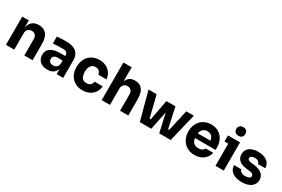

<svg xmlns="http://www.w3.org/2000/svg" viewBox="99 -2001 4730 3225"><g transform="rotate(30 2464.0 -388.0)"><path d="M72.5 0V-547.5H199.5V-312.5H190.5Q190.5 -396.8 212.4 -452.8Q234.2 -508.8 277.9 -536.9Q321.5 -565 384.8 -565H391.8Q487.5 -565 538.2 -502.4Q589 -439.8 589 -313.2V0H428.5V-322Q428.5 -366 402.9 -393.8Q377.2 -421.5 332.8 -421.5Q287.8 -421.5 260.4 -393.4Q233 -365.2 233 -319V0Z M1055.8 0V-161.5H1029.2V-337.5Q1029.2 -379.8 1009 -400.6Q988.8 -421.5 945 -421.5Q923 -421.5 887 -420.5Q851 -419.5 812.8 -417.8Q774.5 -416 743.5 -414V-549Q767 -551 797.9 -552.9Q828.8 -554.8 861.9 -555.6Q895 -556.5 923.5 -556.5Q1007.8 -556.5 1065.4 -532.9Q1123 -509.2 1152.9 -460.8Q1182.8 -412.2 1182.8 -335.8V0ZM880.8 14Q822.2 14 777.6 -6.9Q733 -27.8 708 -67.1Q683 -106.5 683 -161.5Q683 -222.2 714.1 -260.6Q745.2 -299 801 -317.4Q856.8 -335.8 930.2 -335.8H1046.8V-247.2H929.2Q887 -247.2 864.2 -226.4Q841.5 -205.5 841.5 -171.2Q841.5 -137.8 864.2 -117.1Q887 -96.5 929.2 -96.5Q955.8 -96.5 977.4 -106Q999 -115.5 1013.1 -138.6Q1027.2 -161.8 1029.2 -202.5L1067.2 -163Q1062.2 -106 1039.8 -66.8Q1017.2 -27.5 977.8 -6.8Q938.2 14 880.8 14Z M1564.8 19.5Q1493.5 19.5 1441.1 -4.1Q1388.8 -27.8 1353.9 -67.9Q1319 -108 1301.8 -158.5Q1284.5 -209 1284.5 -262.5V-282Q1284.5 -338.2 1302.5 -389.5Q1320.5 -440.8 1355.9 -480.6Q1391.2 -520.5 1443.5 -543.8Q1495.8 -567 1564.2 -567Q1638 -567 1694.9 -538.2Q1751.8 -509.5 1785.8 -458.8Q1819.8 -408 1823.8 -341.5H1667.2Q1663.2 -378.8 1637.4 -404.4Q1611.5 -430 1564.2 -430Q1523.8 -430 1497.4 -410Q1471 -390 1458 -354.8Q1445 -319.5 1445 -272.2Q1445 -227.8 1456.9 -192.4Q1468.8 -157 1495.2 -137.2Q1521.8 -117.5 1564.8 -117.5Q1597 -117.5 1619.5 -129Q1642 -140.5 1655.2 -161.1Q1668.5 -181.8 1671.8 -209H1828.2Q1824.5 -140.8 1789.5 -89.5Q1754.5 -38.2 1696.6 -9.4Q1638.8 19.5 1564.8 19.5Z M1929.5 0V-730H2090V-309H2066Q2066 -391.8 2086.9 -448.9Q2107.8 -506 2148.9 -535.5Q2190 -565 2251.8 -565H2258.8Q2350.2 -565 2398.1 -500.4Q2446 -435.8 2446 -311.8V0H2285.5V-322Q2285.5 -366.8 2259.1 -394.1Q2232.8 -421.5 2189.8 -421.5Q2145.2 -421.5 2117.6 -392.5Q2090 -363.5 2090 -316.2V0Z M2778.5 0 2879 -529.5H3054L3169.5 0H3045.5L2927 -526H2998L2891.2 0ZM2740.8 0 2740 -133H2850.2L2851 0ZM2668.5 0 2522 -547.5H2678.5L2815.8 0ZM3087.2 0 3088 -133H3198.2L3197.5 0ZM3131.5 0 3254.2 -547.5H3400.5L3268.8 0Z M3737.5 19.5Q3667.5 19.5 3614.2 -4.5Q3561 -28.5 3525.2 -69.1Q3489.5 -109.8 3471 -160.2Q3452.5 -210.8 3452.5 -264V-283.5Q3452.5 -338.5 3471 -389.4Q3489.5 -440.2 3524.9 -480.1Q3560.2 -520 3612.4 -543.5Q3664.5 -567 3731.5 -567Q3820 -567 3880.6 -527.6Q3941.2 -488.2 3972.9 -424.4Q4004.5 -360.5 4004.5 -286V-231.8H3520V-323.2H3908.2L3855.5 -280.5Q3855.5 -330 3841.6 -364.8Q3827.8 -399.5 3800.4 -418Q3773 -436.5 3731.5 -436.5Q3690.2 -436.5 3661 -417.6Q3631.8 -398.8 3616.6 -362.4Q3601.5 -326 3601.5 -273Q3601.5 -224.2 3615.9 -187.8Q3630.2 -151.2 3660.2 -131.1Q3690.2 -111 3737.5 -111Q3781.8 -111 3810 -127.8Q3838.2 -144.5 3847.8 -170.2H3994.8Q3983 -114.5 3948.1 -71.5Q3913.2 -28.5 3859.9 -4.5Q3806.5 19.5 3737.5 19.5Z M4136.5 0V-547.5H4297V0ZM4063.5 -429.5V-547.5H4297V-429.5ZM4217.1 -629.5Q4172 -629.5 4150.5 -652.9Q4129 -676.2 4129 -712.8Q4129 -749.2 4150.6 -772.6Q4172.2 -796 4216.8 -796Q4262.2 -796 4283.4 -772.6Q4304.5 -749.2 4304.5 -712.8Q4304.5 -676.2 4283.4 -652.9Q4262.2 -629.5 4217.1 -629.5Z M4652.5 17.5Q4536.2 17.5 4470.1 -30.9Q4404 -79.2 4399.8 -166.2H4542.2Q4545.8 -139.8 4573.4 -119.4Q4601 -99 4655.5 -99Q4697.8 -99 4725.4 -113.2Q4753 -127.5 4753 -154.8Q4753 -178.8 4731.8 -193.5Q4710.5 -208.2 4656.8 -213.5L4613.8 -218Q4515.2 -228.2 4465.8 -272.9Q4416.2 -317.5 4416.2 -387.8Q4416.2 -446.2 4445.2 -485Q4474.2 -523.8 4525.5 -543.6Q4576.8 -563.5 4642.8 -563.5Q4748.5 -563.5 4813.5 -517.1Q4878.5 -470.8 4882 -382.8H4739.5Q4736.2 -409.5 4711.9 -428.2Q4687.5 -447 4641.2 -447Q4604 -447 4582.1 -433Q4560.2 -419 4560.2 -395.2Q4560.2 -372 4579.2 -360Q4598.2 -348 4640.8 -343L4683.8 -338.5Q4784.8 -328 4840.9 -282.8Q4897 -237.5 4897 -162.2Q4897 -107 4867 -66.6Q4837 -26.2 4782.1 -4.4Q4727.2 17.5 4652.5 17.5Z"/></g></svg>

Font: SVN-Sora Variable
Style: Regular
Weight: 400
Designer: Jonathan Barnbrook, Julián Moncada
Foundry: Barnbrook Fonts
Version: Version 2.000 - Viet hoa boi STYLEno.1 Fonts